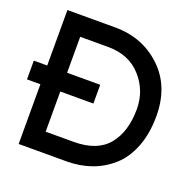

<svg xmlns="http://www.w3.org/2000/svg" viewBox="-145 -821 932 943"><g transform="rotate(20 321.5 -350.0)"><path d="M300 -700Q443 -700 541 -607.5Q639 -515 639 -359Q639 -268 611.5 -197.5Q584 -127 536 -84.5Q488 -42 428.5 -21Q369 0 300 0H50V-312H-20V-410H50V-700ZM154 -102H300Q423 -102 480 -171.5Q537 -241 537 -359Q537 -456 473 -527Q409 -598 300 -598H154V-410H327V-312H154Z"/></g></svg>

Font: Edgecutting Lite Medium
Style: Medium
Weight: 500
Designer: RandomMaerks (Nguyen Gia Bao)
Version: Version 1.0